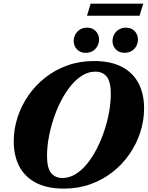

<svg xmlns="http://www.w3.org/2000/svg" viewBox="-20 -1042 828 1076"><path d="M243.5 -168.5Q243.5 -101 266.2 -72.8Q289 -44.5 330.5 -44.5Q368.5 -44.5 403.5 -66Q438.5 -87.5 468.8 -125Q499 -162.5 523.2 -210Q547.5 -257.5 565 -310.5Q582.5 -363.5 591.8 -416.5Q601 -469.5 601 -516.5Q601 -584 578.2 -612.2Q555.5 -640.5 514 -640.5Q476 -640.5 441 -619Q406 -597.5 375.8 -560Q345.5 -522.5 321.2 -475Q297 -427.5 279.5 -374.5Q262 -321.5 252.8 -268.5Q243.5 -215.5 243.5 -168.5ZM787.5 -434.5Q787.5 -366.5 766.2 -301Q745 -235.5 705.5 -178.2Q666 -121 610.5 -77.5Q555 -34 486.2 -9.5Q417.5 15 338 15Q245 15 182.5 -17.2Q120 -49.5 88.5 -109Q57 -168.5 57 -250.5Q57 -318.5 78.2 -384Q99.5 -449.5 139 -506.8Q178.5 -564 234 -607.5Q289.5 -651 358.2 -675.5Q427 -700 506.5 -700Q600 -700 662.2 -667.8Q724.5 -635.5 756 -576Q787.5 -516.5 787.5 -434.5ZM459.5 -746Q430 -746 411.5 -765.2Q393 -784.5 393 -812Q393 -832.5 402.5 -849.5Q412 -866.5 428.8 -876.8Q445.5 -887 468.5 -887Q498 -887 516.5 -867.8Q535 -848.5 535 -820.5Q535 -800.5 525.8 -783.5Q516.5 -766.5 499.8 -756.2Q483 -746 459.5 -746ZM677.5 -746Q648 -746 629.2 -765.2Q610.5 -784.5 610.5 -812Q610.5 -832.5 620 -849.5Q629.5 -866.5 646.5 -876.8Q663.5 -887 686 -887Q716 -887 734.5 -867.8Q753 -848.5 753 -820.5Q753 -800.5 743.8 -783.5Q734.5 -766.5 717.5 -756.2Q700.5 -746 677.5 -746ZM467.5 -954 488 -1021.5H783L762 -954Z"/></svg>

Font: Newsreader 36pt ExtraBold
Style: Italic
Weight: 800
Italic angle: -17°
Designer: Hugues Gentile
Foundry: Production Type
Version: Version 1.003